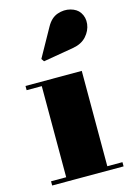

<svg xmlns="http://www.w3.org/2000/svg" viewBox="-114 -799 586 857"><g transform="rotate(-15 178.5 -370.5)"><path d="M277.5 -460V-19.5H347.5V0H17.5V-19.5H87.5V-440.5H17.5V-460ZM126 -545 117 -558 189.5 -688Q209.5 -724.5 240.2 -735Q271 -745.5 299.8 -737.8Q328.5 -730 342 -710.5Q358.5 -686.5 354.8 -656Q351 -625.5 328.8 -600.8Q306.5 -576 267 -569Z"/></g></svg>

Font: Bodoni Moda Black
Style: Regular
Weight: 900
Version: Version 2.005